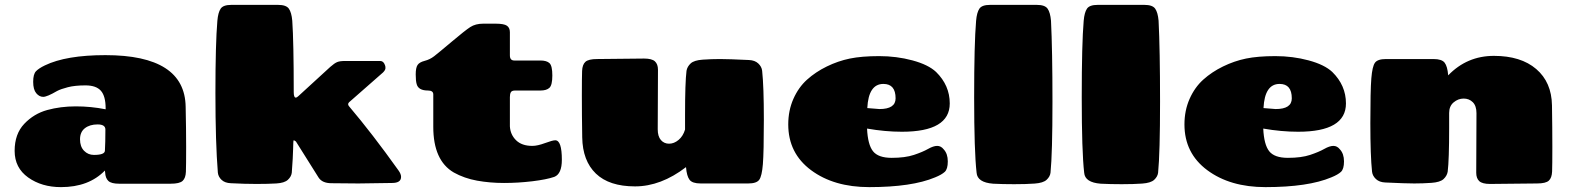

<svg xmlns="http://www.w3.org/2000/svg" viewBox="-20 -751 6433 787"><path d="M412 -525Q738 -525 741 -313Q743 -223 743 -148Q743 -73 742 -47Q741 -21 728.5 -9.5Q716 2 680 2H468Q436 2 424 -9.5Q412 -21 411 -44Q411 -45 410.5 -47.5Q410 -50 410 -52Q344 16 230 16Q151 16 95.5 -23.5Q40 -63 40 -132.5Q40 -202 79.5 -243.5Q119 -285 173.5 -300Q228 -315 290.5 -315Q353 -315 413 -303V-307Q413 -357 393.5 -379Q374 -401 330.5 -401Q287 -401 258 -393.5Q229 -386 214 -378Q173 -354 157 -354Q141 -354 128.5 -369Q116 -384 116 -415.5Q116 -447 127.5 -459Q139 -471 164 -483Q251 -525 412 -525ZM365 -116Q409 -116 410 -133Q412 -166 412 -220Q412 -241 380 -241Q348 -241 328 -225.5Q308 -210 308 -180Q308 -150 324.5 -133Q341 -116 365 -116Z M1449 1 1339 0Q1301 0 1286 -23L1193 -171Q1185 -177 1183.5 -175.5Q1182 -174 1181.5 -141.5Q1181 -109 1176 -43Q1174 -27 1160 -14Q1146 -1 1112.5 1Q1079 3 1031.5 3Q984 3 926 0Q902 -1 888.5 -13.5Q875 -26 873 -43Q863 -165 863 -369Q863 -573 871 -666Q874 -700 884.5 -715.5Q895 -731 928 -731H1120Q1153 -731 1164 -715.5Q1175 -700 1178 -666Q1184 -579 1184 -374Q1184 -351 1192 -351Q1197 -351 1203 -357L1334 -477Q1351 -492 1362 -496.5Q1373 -501 1393 -501H1539Q1552 -501 1558 -484Q1560 -480 1560 -472Q1560 -464 1550 -454L1411 -332Q1403 -324 1411 -315Q1506 -203 1613 -53Q1624 -38 1624 -26Q1624 -1 1587 -1Z M1756 -364Q1756 -380 1734 -380Q1695 -380 1688 -406Q1684 -419 1684 -446Q1684 -473 1691.5 -484.5Q1699 -496 1720.5 -501.5Q1742 -507 1759.5 -520.5Q1777 -534 1831.5 -580Q1886 -626 1907.5 -640Q1929 -654 1961 -654H2011Q2046 -654 2058 -645.5Q2070 -637 2070 -619V-524Q2070 -503 2088 -503H2195Q2221 -503 2232.5 -492Q2244 -481 2244 -441.5Q2244 -402 2232 -391Q2220 -380 2196 -380H2092Q2078 -380 2074 -373Q2070 -366 2070 -353V-233Q2072 -199 2095.5 -176Q2119 -153 2162 -153Q2183 -153 2214 -164.5Q2245 -176 2256 -176Q2283 -176 2283 -96Q2283 -38 2252 -26Q2220 -15 2162 -8Q2104 -1 2046 -1Q1988 -1 1935.5 -10.5Q1883 -20 1840 -44Q1756 -93 1756 -231Z M2677 -465 2676 -221Q2676 -192 2689 -177Q2702 -162 2722.5 -162Q2743 -162 2761.5 -177.5Q2780 -193 2788 -220V-281Q2788 -413 2794 -461Q2797 -478 2811 -491Q2825 -504 2860.5 -506.5Q2896 -509 2931 -509Q2966 -509 3050 -505Q3074 -504 3088 -491Q3102 -478 3104 -461Q3111 -396 3111 -261.5Q3111 -127 3107 -78Q3103 -29 3092 -14Q3081 1 3047 1H2852Q2818 1 2806.5 -14Q2795 -29 2792 -65V-66Q2689 13 2583 13Q2477 13 2422.5 -39.5Q2368 -92 2366.5 -188Q2365 -284 2365 -359Q2365 -434 2366 -460Q2367 -486 2379.5 -497.5Q2392 -509 2428 -509L2620 -511Q2652 -511 2664.5 -499.5Q2677 -488 2677 -465Z M3817 -456Q3873 -401 3873 -327Q3873 -211 3677 -211Q3608 -211 3534 -224Q3537 -158 3558.5 -131Q3580 -104 3635 -104Q3690 -104 3726 -116Q3762 -128 3784 -140.5Q3806 -153 3821.5 -153Q3837 -153 3848 -139Q3865 -121 3865 -89.5Q3865 -58 3852.5 -46.5Q3840 -35 3813 -24Q3718 16 3543 16Q3398 16 3304.5 -53.5Q3211 -123 3211 -241Q3211 -298 3232 -345.5Q3253 -393 3288 -424.5Q3323 -456 3369 -478.5Q3415 -501 3463.5 -511Q3512 -521 3583.5 -521Q3655 -521 3720 -503.5Q3785 -486 3817 -456ZM3601 -407Q3540 -407 3535 -308Q3583 -304 3585 -304Q3651 -304 3651 -348Q3651 -407 3601 -407Z M4038 -731H4230Q4263 -731 4274 -715.5Q4285 -700 4288 -666Q4294 -546 4294 -334.5Q4294 -123 4286 -43Q4284 -27 4270 -14Q4256 -1 4220.5 1.5Q4185 4 4137 4Q4089 4 4051 2Q3986 -3 3983 -43Q3973 -130 3973 -351.5Q3973 -573 3981 -666Q3984 -700 3994.5 -715.5Q4005 -731 4038 -731Z M4479 -731H4671Q4704 -731 4715 -715.5Q4726 -700 4729 -666Q4735 -546 4735 -334.5Q4735 -123 4727 -43Q4725 -27 4711 -14Q4697 -1 4661.5 1.5Q4626 4 4578 4Q4530 4 4492 2Q4427 -3 4424 -43Q4414 -130 4414 -351.5Q4414 -573 4422 -666Q4425 -700 4435.5 -715.5Q4446 -731 4479 -731Z M5441 -456Q5497 -401 5497 -327Q5497 -211 5301 -211Q5232 -211 5158 -224Q5161 -158 5182.5 -131Q5204 -104 5259 -104Q5314 -104 5350 -116Q5386 -128 5408 -140.5Q5430 -153 5445.5 -153Q5461 -153 5472 -139Q5489 -121 5489 -89.5Q5489 -58 5476.5 -46.5Q5464 -35 5437 -24Q5342 16 5167 16Q5022 16 4928.5 -53.5Q4835 -123 4835 -241Q4835 -298 4856 -345.5Q4877 -393 4912 -424.5Q4947 -456 4993 -478.5Q5039 -501 5087.5 -511Q5136 -521 5207.5 -521Q5279 -521 5344 -503.5Q5409 -486 5441 -456ZM5225 -407Q5164 -407 5159 -308Q5207 -304 5209 -304Q5275 -304 5275 -348Q5275 -407 5225 -407Z M6031 -43 6032 -287Q6032 -317 6017 -332Q6002 -347 5979.5 -347Q5957 -347 5938.5 -331.5Q5920 -316 5920 -288V-227Q5920 -95 5914 -47Q5911 -30 5897 -17Q5883 -4 5847.5 -1.5Q5812 1 5777 1Q5742 1 5658 -3Q5634 -4 5620 -17Q5606 -30 5604 -47Q5597 -112 5597 -246Q5597 -380 5601 -429.5Q5605 -479 5616 -494Q5627 -509 5661 -509H5856Q5890 -509 5901.5 -494Q5913 -479 5916 -443V-442Q5993 -522 6103.5 -522Q6214 -522 6277 -468Q6340 -414 6341.5 -319Q6343 -224 6343 -149Q6343 -74 6342 -48Q6341 -22 6328.5 -10.5Q6316 1 6280 1L6088 3Q6056 3 6043.5 -8.5Q6031 -20 6031 -43Z"/></svg>

Font: Chango
Style: Regular
Weight: 400
Designer: Manuel Lupez
Foundry: Fontstage
Version: Version 1.001